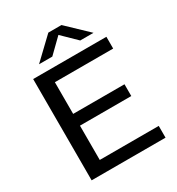

<svg xmlns="http://www.w3.org/2000/svg" viewBox="-218 -1080 1118 1215"><g transform="rotate(-30 341.0 -473.0)"><path d="M92 0V-740H627V-654H201V-422.5H576V-336.5H201V-86H632V0ZM171 -802.5 322 -946.5H418L569 -802.5H472L370 -902L268 -802.5Z"/></g></svg>

Font: Encode Sans Expanded Medium
Style: Regular
Weight: 500
Width: 7
Designer: Multiple Designers
Foundry: Impallari Type
Version: Version 3.000; ttfautohint (v1.8.3) -l 8 -r 50 -G 200 -x 14 